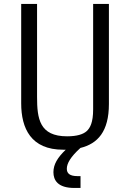

<svg xmlns="http://www.w3.org/2000/svg" viewBox="-20 -750 660 974"><path d="M300.5 9.5H313.5C271.5 49.5 251 84.5 251 123.5C251 163.5 272.5 203.5 357 203.5H388.5V143.5H374C333.5 143.5 319 129.5 319 106C319 79.5 337.5 46 388 0.5C475 -21 532.5 -82 532.5 -222.5V-730H452.5V-195.5C452.5 -128 437 -101 420 -85C402.5 -69 371 -58.5 320.5 -58.5C180 -58.5 168 -148 168 -259V-730H87.5V-225.5C87.5 -99 137 9.5 300.5 9.5Z"/></svg>

Font: Monaspace Argon Light
Style: Regular
Weight: 300
Designer: Riley Cran & the Lettermatic Team
Foundry: Lettermatic
Version: Version 1.000 (Monaspace Argon)